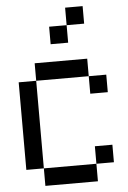

<svg xmlns="http://www.w3.org/2000/svg" viewBox="-64 -1046 728 1092"><g transform="rotate(-5 300.0 -500.0)"><path d="M450 0H150V-100H50V-600H150V-700H450V-600H550V-500H450V-600H150V-100H450V-200H550V-100H450ZM250 -800V-900H350V-1000H450V-900H350V-800Z"/></g></svg>

Font: Matrix Sans
Style: Regular
Weight: 400
Designer: Brad Neil
Version: Version 1.100